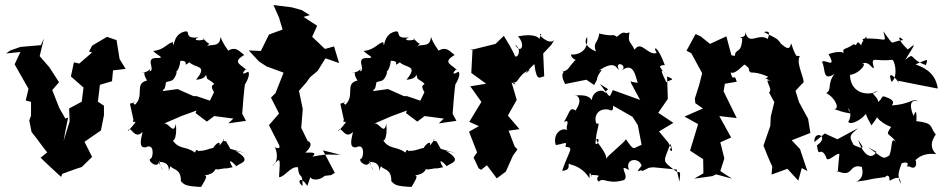

<svg xmlns="http://www.w3.org/2000/svg" viewBox="-20 -692 3737 761"><path d="M239 -172 250 -226 239 -222 215 -264 187 -335 214 -366 176 -425 136 -471 134 -456 154 -539 142 -513 61 -506 21 -492 4 -480 61 -486 38 -437 93 -340 82 -294 103 -288V-233L96 -215L105 -169C127 -142 146 -114 167 -88L141 -67C167 -41 195 -16 222 9L227 -3C253 -12 277 -22 304 -30L345 -70L315 -130L380 -175L392 -235V-273L368 -289L376 -356L424 -370L428 -413L478 -419L454 -458L442 -533L404 -546L345 -511L333 -488L345 -484L294 -440L273 -445L261 -389L311 -345L304 -289L254 -262L256 -211L232 -133Z M953 -85 893 -102 876 -132C846 -132 889 -161 850 -115C859 -151 799 -87 839 -102C823 -114 801 -92 766 -94C774 -70 762 -117 753 -87C715 -116 685 -95 658 -147C662 -120 684 -138 677 -202C668 -151 648 -213 627 -201L699 -232L759 -254L755 -244L800 -210L829 -232L905 -222L885 -203L955 -213L940 -241C942 -267 947 -340 953 -372C929 -321 978 -389 964 -408C919 -383 963 -430 956 -414C942 -435 894 -443 948 -474C919 -498 910 -512 863 -478C906 -488 876 -487 854 -546C852 -501 814 -520 800 -508C820 -536 820 -496 784 -542C808 -530 727 -527 767 -544C704 -536 740 -573 712 -567C659 -555 672 -485 665 -525C643 -521 631 -494 587 -490C607 -470 634 -463 605 -462C549 -465 599 -416 573 -409C579 -445 587 -407 540 -403C572 -409 536 -415 563 -373C511 -361 554 -313 515 -277C492 -292 538 -292 495 -281L509 -217C497 -193 546 -236 486 -171C498 -204 510 -133 545 -169C541 -146 526 -105 557 -108C593 -126 587 -72 579 -64C557 -58 609 -16 611 -56C616 -23 641 5 608 -50C676 -54 634 24 656 -34C663 -18 698 -26 697 26C711 41 716 46 777 49C799 13 806 -1 781 4C842 0 827 -30 841 -20C903 -31 847 -18 902 -29C882 -63 894 -58 917 -33C929 -47 985 -51 914 -94ZM828 -326 812 -293 759 -311H747L684 -339L625 -331C629 -347 631 -323 638 -366C656 -374 668 -364 681 -406C667 -404 690 -403 695 -451C738 -452 696 -421 731 -445C753 -421 807 -436 757 -376C822 -380 784 -431 801 -380C861 -342 799 -374 828 -327Z M1210 10C1215 23 1247 24 1267 5C1300 0 1284 7 1307 -7L1260 -96L1328 -79C1293 -77 1285 -85 1218 -71C1244 -93 1200 -86 1190 -87C1238 -130 1186 -139 1202 -128L1174 -185L1180 -260L1165 -332L1194 -365L1209 -386L1239 -411L1270 -461L1324 -442L1304 -508L1268 -498L1207 -556L1202 -512L1237 -590L1183 -625L1208 -632L1176 -652L1136 -663L1064 -672L1086 -622L1100 -575L1046 -555L1014 -490L966 -492L1006 -449L1036 -429L1104 -404L1072 -323L1054 -305L1086 -242L1046 -196L1091 -108C1072 -139 1108 -91 1068 -109C1066 -122 1096 -58 1058 -33C1093 -70 1091 -70 1086 10C1108 11 1131 -34 1161 -29C1165 24 1180 -17 1179 45C1154 26 1172 3 1198 45Z M1787 -85 1727 -102 1710 -132C1680 -132 1723 -161 1684 -115C1693 -151 1633 -87 1673 -102C1657 -114 1635 -92 1600 -94C1608 -70 1596 -117 1587 -87C1549 -116 1519 -95 1492 -147C1496 -120 1518 -138 1511 -202C1502 -151 1482 -213 1461 -201L1533 -232L1593 -254L1589 -244L1634 -210L1663 -232L1739 -222L1719 -203L1789 -213L1774 -241C1776 -267 1781 -340 1787 -372C1763 -321 1812 -389 1798 -408C1753 -383 1797 -430 1790 -414C1776 -435 1728 -443 1782 -474C1753 -498 1744 -512 1697 -478C1740 -488 1710 -487 1688 -546C1686 -501 1648 -520 1634 -508C1654 -536 1654 -496 1618 -542C1642 -530 1561 -527 1601 -544C1538 -536 1574 -573 1546 -567C1493 -555 1506 -485 1499 -525C1477 -521 1465 -494 1421 -490C1441 -470 1468 -463 1439 -462C1383 -465 1433 -416 1407 -409C1413 -445 1421 -407 1374 -403C1406 -409 1370 -415 1397 -373C1345 -361 1388 -313 1349 -277C1326 -292 1372 -292 1329 -281L1343 -217C1331 -193 1380 -236 1320 -171C1332 -204 1344 -133 1379 -169C1375 -146 1360 -105 1391 -108C1427 -126 1421 -72 1413 -64C1391 -58 1443 -16 1445 -56C1450 -23 1475 5 1442 -50C1510 -54 1468 24 1490 -34C1497 -18 1532 -26 1531 26C1545 41 1550 46 1611 49C1633 13 1640 -1 1615 4C1676 0 1661 -30 1675 -20C1737 -31 1681 -18 1736 -29C1716 -63 1728 -58 1751 -33C1763 -47 1819 -51 1748 -94ZM1662 -326 1646 -293 1593 -311H1581L1518 -339L1459 -331C1463 -347 1465 -323 1472 -366C1490 -374 1502 -364 1515 -406C1501 -404 1524 -403 1529 -451C1572 -452 1530 -421 1565 -445C1587 -421 1641 -436 1591 -376C1656 -380 1618 -431 1635 -380C1695 -342 1633 -374 1662 -327Z M2118 -538C2117 -539 2105 -562 2033 -548C2065 -514 2044 -475 2022 -515C2054 -494 2025 -447 2018 -478L2001 -510L1977 -550L1944 -518L1843 -493L1853 -498L1852 -480L1848 -403L1907 -360L1844 -350L1888 -288L1840 -209L1878 -192L1839 -170L1871 -88L1857 -68L1877 -25L1887 -19L1910 -37L1949 15L1985 -12L2013 -75L2031 -100L2020 -111L1996 -174L2039 -180L1993 -234L2028 -296L2002 -385C1983 -373 2046 -342 2014 -366C2036 -359 2029 -394 2081 -416C2044 -380 2082 -425 2098 -438C2107 -362 2121 -389 2137 -389L2133 -480L2165 -514L2177 -534C2158 -509 2104 -561 2125 -557Z M2628 -128 2592 -171 2649 -205 2589 -245 2627 -300 2624 -389C2661 -374 2638 -378 2621 -366C2603 -402 2591 -432 2623 -394C2587 -431 2591 -433 2615 -434C2586 -514 2565 -510 2583 -482C2547 -470 2522 -535 2495 -495C2477 -533 2468 -519 2475 -564C2452 -553 2459 -577 2425 -546C2404 -561 2419 -544 2355 -559C2351 -520 2328 -525 2342 -488C2304 -505 2293 -524 2307 -546C2315 -479 2257 -474 2243 -476C2246 -449 2297 -445 2271 -465C2222 -415 2240 -418 2208 -407C2229 -407 2192 -412 2220 -359L2304 -376L2335 -355L2346 -376C2348 -404 2382 -424 2352 -411C2420 -458 2424 -418 2433 -415C2413 -456 2474 -433 2442 -411C2495 -453 2499 -381 2508 -364C2464 -368 2480 -379 2481 -363L2517 -296L2409 -335C2392 -301 2404 -300 2358 -359C2412 -325 2381 -347 2380 -322C2367 -350 2302 -320 2335 -263C2331 -336 2259 -306 2257 -317C2305 -301 2248 -236 2260 -255C2236 -270 2238 -243 2215 -209C2249 -223 2210 -179 2235 -173C2205 -194 2169 -159 2183 -117C2221 -123 2228 -135 2221 -110C2257 -108 2237 -99 2208 -15C2253 -17 2221 -53 2242 -40C2296 -26 2312 11 2317 14C2313 -36 2334 30 2321 1C2384 4 2330 5 2353 28C2373 8 2386 41 2452 22C2479 9 2423 -47 2473 -18C2455 -66 2515 -69 2523 -35C2490 5 2523 -26 2526 -14L2552 -27L2569 -29L2662 -20L2673 28C2680 -27 2672 -2 2657 -15C2601 -58 2610 -47 2637 -122C2658 -70 2621 -106 2642 -104ZM2344 -159C2358 -218 2352 -201 2345 -201C2332 -223 2344 -264 2391 -258C2406 -251 2411 -253 2410 -273L2487 -229L2508 -196L2523 -118C2488 -105 2495 -90 2461 -140C2450 -123 2395 -81 2378 -59C2397 -73 2346 -125 2343 -139C2360 -152 2350 -110 2340 -124Z M2947 -423C2954 -388 2953 -420 3024 -388C3014 -370 2982 -403 3048 -363C2990 -397 3050 -338 3028 -326L3049 -287L3035 -230L3032 -172L3037 -204L3006 -115C3017 -87 3028 -59 3041 -32L3038 0L3101 -23L3144 24L3158 -26L3180 -14L3151 -101L3118 -136L3192 -165L3183 -221L3147 -287L3133 -332L3158 -359C3157 -365 3145 -347 3164 -364C3172 -375 3134 -441 3149 -467C3168 -465 3101 -485 3148 -451C3121 -492 3121 -512 3115 -520C3109 -469 3059 -545 3084 -507C3058 -544 3066 -534 3008 -565C3048 -576 3013 -530 3027 -535C2986 -567 2949 -506 2934 -566C2939 -533 2895 -552 2922 -540C2919 -475 2894 -502 2893 -471C2859 -470 2850 -514 2887 -443L2859 -548L2794 -518L2757 -548L2737 -557L2701 -491L2720 -481L2763 -402L2752 -358L2734 -301L2736 -283L2766 -262L2693 -230L2747 -200L2715 -95L2767 -61L2768 -5L2732 16L2804 6L2818 -1L2881 16L2835 -14L2851 -64L2835 -128L2878 -147L2831 -232L2900 -224L2848 -330L2853 -360L2900 -368C2890 -408 2886 -361 2876 -405C2895 -395 2925 -436 2932 -436Z M3454 -90C3432 -53 3399 -84 3381 -137C3408 -102 3405 -99 3364 -117C3341 -155 3351 -157 3381 -184L3299 -140L3249 -163L3208 -129C3204 -179 3272 -153 3218 -116C3226 -58 3229 -118 3254 -71C3257 -41 3292 -86 3307 -82C3298 -4 3305 -7 3294 -16C3367 18 3340 -47 3397 -30C3391 -35 3415 7 3375 28C3451 18 3401 21 3487 10C3476 27 3504 -20 3506 23C3500 32 3553 -13 3549 37C3540 7 3536 2 3554 -45C3598 -58 3563 -22 3583 -33C3624 -8 3610 -75 3604 -54C3603 -47 3624 -90 3691 -81C3647 -120 3700 -170 3689 -159C3663 -190 3684 -204 3611 -212C3613 -202 3616 -278 3602 -234C3603 -224 3567 -304 3618 -291C3597 -304 3591 -280 3516 -274C3514 -278 3536 -292 3492 -307C3470 -316 3482 -303 3460 -288C3463 -310 3414 -327 3461 -330C3404 -307 3350 -332 3349 -395C3390 -401 3421 -447 3394 -440C3426 -451 3431 -424 3444 -421C3430 -475 3445 -446 3515 -455C3524 -459 3543 -393 3514 -367C3492 -424 3538 -376 3542 -363L3540 -372C3590 -362 3643 -351 3697 -341C3687 -413 3628 -428 3609 -437C3661 -458 3658 -462 3650 -434C3580 -458 3609 -488 3568 -455C3611 -524 3612 -522 3578 -496C3536 -535 3537 -558 3560 -533C3500 -528 3531 -501 3481 -568C3493 -520 3492 -538 3436 -539C3401 -541 3389 -538 3408 -528C3429 -571 3395 -527 3393 -512C3372 -543 3381 -503 3364 -517C3323 -489 3321 -507 3323 -479C3323 -491 3285 -486 3264 -477C3300 -414 3245 -462 3238 -446C3253 -423 3238 -366 3287 -399C3257 -357 3279 -338 3255 -323C3293 -303 3309 -258 3286 -260C3310 -252 3312 -249 3352 -242C3323 -286 3368 -250 3342 -209C3352 -194 3399 -218 3418 -249C3406 -253 3410 -237 3434 -195C3466 -236 3463 -243 3450 -238C3464 -202 3533 -179 3514 -192C3487 -150 3499 -171 3533 -129C3508 -153 3519 -109 3505 -76C3479 -60 3485 -62 3420 -109Z"/></svg>

Font: Asimov Aggro
Style: Condensed
Weight: 500
Designer: Google
Version: Version 2.000980; 2014